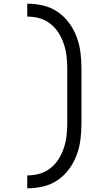

<svg xmlns="http://www.w3.org/2000/svg" viewBox="-20 -861 540 1042"><path d="M128 161V91Q162 91 194.5 82Q227 73 253.5 52Q280 31 298 2.5Q316 -26 326.5 -58Q337 -90 341 -123Q345 -156 345 -190V-490Q345 -524 341 -557Q337 -590 326.5 -622Q316 -654 298 -682.5Q280 -711 253.5 -732Q227 -753 194.5 -762Q162 -771 128 -771V-841Q172 -841 214.5 -831Q257 -821 293 -796.5Q329 -772 355 -736.5Q381 -701 396 -660.5Q411 -620 416.5 -577Q422 -534 422 -490V-190Q422 -146 416.5 -103Q411 -60 396 -19.5Q381 21 355 56.5Q329 92 293 116.5Q257 141 214.5 151Q172 161 128 161Z"/></svg>

Font: Huly
Style: Regular
Weight: 400
Designer: Belleve Invis
Foundry: Belleve Invis
Version: Version 33.2.5; ttfautohint (v1.8.4)